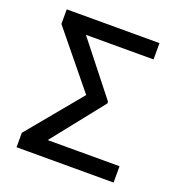

<svg xmlns="http://www.w3.org/2000/svg" viewBox="-126 -799 851 906"><g transform="rotate(20 299.5 -346.0)"><path d="M543 0H95.7V-82H543ZM521.5 -610.4H80.1V-692.4H521.5ZM387.7 -340.8 117.2 0H55.7V-72.3L280.3 -343.8L55.7 -619.1V-692.4H117.2L387.7 -349.6Z"/></g></svg>

Font: Pretendard Std Variable
Style: Regular
Weight: 400
Designer: Base glyphs from Inter by Rasmus Andersson; Hangeul glyphs from Noto Sans CJK(Source Han Sans) by Jang Soo-young and Kan
Foundry: Kil Hyung-jin
Version: Version 1.309;Glyphs 3.2 (3225)